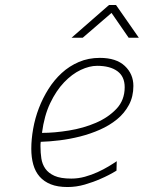

<svg xmlns="http://www.w3.org/2000/svg" viewBox="-20 -742 579 773"><path d="M267 -23Q295 -23 322 -30.5Q349 -38 373 -49Q397 -60 417 -72Q437 -84 450 -93L449 -55Q418 -36 385 -22Q356 -9 321.5 1Q287 11 252 11Q212 11 184.5 0Q157 -11 139.5 -31Q122 -51 114 -79.5Q106 -108 106 -143Q106 -181 113.5 -223.5Q121 -266 136.5 -306.5Q152 -347 175 -383.5Q198 -420 228.5 -448Q259 -476 297.5 -492.5Q336 -509 382 -509Q448 -509 482.5 -476.5Q517 -444 517 -396Q517 -353 499 -319.5Q481 -286 451 -261.5Q421 -237 382.5 -220Q344 -203 302.5 -192.5Q261 -182 220 -177Q179 -172 144 -171Q143 -165 143 -160.5Q143 -156 143 -152Q143 -127 146.5 -104Q150 -81 162.5 -63Q175 -45 199.5 -34Q224 -23 267 -23ZM149 -207Q199 -207 257.5 -216.5Q316 -226 366 -247.5Q416 -269 449 -304Q482 -339 482 -391Q482 -434 452.5 -455.5Q423 -477 371 -477Q340 -477 305 -460.5Q270 -444 238 -410.5Q206 -377 182 -326.5Q158 -276 149 -207ZM419 -722H447L539 -590H498L429 -690L313 -590H268Z"/></svg>

Font: Panefresco 1wt
Style: Italic
Weight: 250
Version: Version 1.000